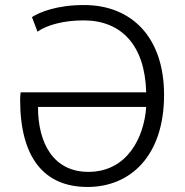

<svg xmlns="http://www.w3.org/2000/svg" viewBox="-20 -728 734 763"><path d="M60 -332C60 -100 156 15 328 15C496 15 632 -106 632 -351C632 -580 503 -708 314 -708C206 -708 138 -680 107 -660L129 -602C166 -629 235 -647 312 -647C461 -647 556 -550 561 -361H62C61 -354 60 -341 60 -332ZM561 -303C553 -184 487 -45 331 -45C195 -45 131 -155 131 -303Z"/></svg>

Font: Repo Light
Style: Regular
Weight: 300
Designer: Stefan Peev
Foundry: Context Ltd
Version: Version 001.502